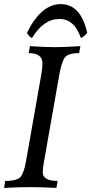

<svg xmlns="http://www.w3.org/2000/svg" viewBox="-46 -919 447 939"><path d="M230 0Q149.9 -3.9 103 -3.9Q48.3 -3.9 -26.4 0L-20.5 -34.2Q42 -34.2 57.1 -56.9Q72.3 -79.6 81.1 -129.9L155.3 -550.8Q161.6 -587.4 161.6 -609.4Q161.6 -659.2 94.2 -659.2L100.6 -693.4Q164.1 -688.5 223.6 -688.5Q275.9 -688.5 347.2 -693.4L340.8 -659.2Q281.2 -659.2 267.3 -632.3Q253.4 -605.5 243.7 -551.8L168.9 -127Q163.1 -95.7 163.1 -76.2Q163.1 -34.2 235.8 -34.2ZM251 -898.9Q349.1 -898.9 380.4 -758.8Q367.2 -741.2 349.6 -732.9Q317.9 -826.2 245.1 -826.2Q166.5 -826.2 110.4 -732.9Q96.2 -738.8 85.9 -758.8Q155.3 -898.9 251 -898.9Z"/></svg>

Font: Kelvinch
Style: Italic
Weight: 400
Italic angle: -10°
Designer: Paul James Miller
Foundry: High-Logic / Made with FontCreator
Version: Version 3.40;July 22, 2017;FontCreator 11.0.0.2388 64-bit